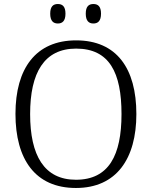

<svg xmlns="http://www.w3.org/2000/svg" viewBox="-20 -926 757 956"><path d="M445 -809C467 -809 483 -821 483 -858C483 -895 467 -906 445 -906C423 -906 407 -895 407 -858C407 -821 423 -809 445 -809ZM268 -809C290 -809 306 -821 306 -858C306 -895 290 -906 268 -906C246 -906 230 -895 230 -858C230 -821 246 -809 268 -809ZM358 10C560 10 659 -136 659 -358C659 -585 561 -725 359 -725C158 -725 57 -585 57 -359C57 -132 156 10 358 10ZM358 -31C200 -31 130 -152 130 -358C130 -564 200 -684 359 -684C525 -684 585 -564 585 -358C585 -153 522 -31 358 -31Z"/></svg>

Font: Noto Serif Devanagari Light
Style: Regular
Weight: 300
Designer: Universal Thirst, Indian Type Foundry and the Monotype Design Team
Foundry: Monotype Imaging Inc.
Version: Version 2.004